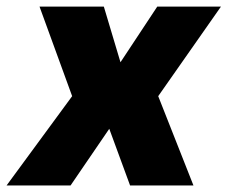

<svg xmlns="http://www.w3.org/2000/svg" viewBox="-64 -566 694 586"><path d="M252.9 -545.9 303.7 -376 416 -545.9H610.4L418.9 -272.5L526.4 0H333L269.5 -172.9L151.4 0H-43.9L156.2 -272.5L56.6 -545.9Z"/></svg>

Font: Inter Tight Black
Style: Italic
Weight: 900
Italic angle: -9.39999°
Designer: Rasmus Andersson
Foundry: rsms
Version: Version 3.004; ttfautohint (v1.8.4.7-5d5b)